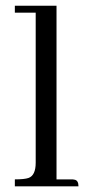

<svg xmlns="http://www.w3.org/2000/svg" viewBox="-20 -655 322 675"><path d="M231.4 -24.4C235.4 -24.4 238.6 -24.1 241.2 -23.4C251 -22.1 255.9 -14.3 255.9 0H32.2V-24.4C54.4 -24.4 70.3 -26 80.1 -29.3C97 -35.2 105.5 -53.1 105.5 -83V-610.4H32.2V-634.8H178.7V-24.4Z"/></svg>

Font: Abhaya Libre
Style: Regular
Weight: 400
Designer: Pushpananda Ekanayake, Sol Matas, Pathum Egodawatta
Foundry: Mooniak
Version: Version 1.041; ; ttfautohint (v1.5)